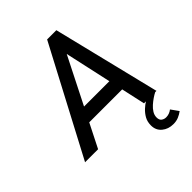

<svg xmlns="http://www.w3.org/2000/svg" viewBox="-275 -828 1177 1177"><g transform="rotate(-45 314.0 -239.5)"><path d="M-21 0 347 -697H427L598 0H490L369 -549L92 0ZM160 -155 205 -246H442L463 -155ZM528 218Q484 218 454 193Q424 168 424 126Q424 94 437.5 70Q451 46 471 27.5Q491 9 510 -2L587 0Q573 7 556 18.5Q539 30 522 45Q505 60 494 78Q483 96 483 116Q483 138 496 147.5Q509 157 526 157Q539 157 552 152.5Q565 148 576 139L611 188Q594 201 573.5 209.5Q553 218 528 218Z"/></g></svg>

Font: Hanken Grotesk Medium
Style: Italic
Weight: 500
Italic angle: -8°
Designer: Alfredo Marco Pradil
Foundry: Hanken Design Co.
Version: Version 3.013